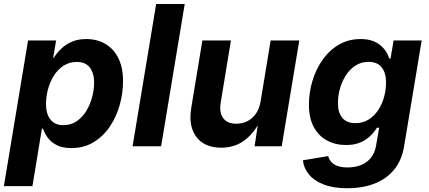

<svg xmlns="http://www.w3.org/2000/svg" viewBox="-38 -748 2192 982"><path d="M-18.1 204.1 105.5 -541H249L233.9 -452.6H237.3Q252 -476.6 274.7 -498.5Q297.4 -520.5 329.3 -534.4Q361.3 -548.3 403.3 -548.3Q458 -548.3 500.5 -523.7Q543 -499 567.1 -450.9Q591.3 -402.8 591.3 -333Q591.3 -273.9 575 -213.6Q558.6 -153.3 525.4 -103Q492.2 -52.7 442.4 -21.7Q392.6 9.3 326.2 9.3Q281.2 9.3 252 -5.9Q222.7 -21 206.1 -43.9Q189.5 -66.9 182.1 -89.8H176.3L127.9 204.1ZM286.1 -107.9Q326.2 -107.9 355.7 -128.9Q385.3 -149.9 404.8 -182.9Q424.3 -215.8 433.8 -253.7Q443.4 -291.5 443.4 -325.2Q443.4 -374 421.4 -402.6Q399.4 -431.2 355 -431.2Q316.4 -431.2 286.9 -411.9Q257.3 -392.6 237.3 -360.6Q217.3 -328.6 207.3 -290.8Q197.3 -252.9 197.3 -215.8Q197.3 -166 219.7 -137Q242.2 -107.9 286.1 -107.9Z M906.7 -727.5 786.1 0H640.1L760.7 -727.5Z M1093.3 7.3Q1037.1 7.3 999.3 -17.1Q961.4 -41.5 945.6 -87.4Q929.7 -133.3 940.4 -197.8L997.1 -541H1143.1L1090.8 -223.1Q1082.5 -172.4 1103.5 -143.8Q1124.5 -115.2 1170.9 -115.2Q1201.7 -115.2 1227.5 -128.4Q1253.4 -141.6 1271.2 -167.2Q1289.1 -192.9 1294.9 -229.5L1346.2 -541H1492.7L1402.8 0H1264.2L1284.7 -135.7H1295.9Q1262.7 -67.4 1212.4 -30Q1162.1 7.3 1093.3 7.3Z M1739.3 214.8Q1668 214.8 1618.7 196Q1569.3 177.2 1542.5 144.8Q1515.6 112.3 1511.2 71.8L1640.6 50.3Q1644.5 65.9 1655.5 79.1Q1666.5 92.3 1687 100.3Q1707.5 108.4 1740.2 108.4Q1798.8 108.4 1837.4 79.8Q1876 51.3 1885.3 -2.9L1901.4 -95.2L1889.6 -94.2Q1875 -70.8 1853.8 -50.8Q1832.5 -30.8 1803 -18.6Q1773.4 -6.3 1732.4 -6.3Q1677.2 -6.3 1634 -29.8Q1590.8 -53.2 1566.4 -99.1Q1542 -145 1542 -212.4Q1542 -273.9 1559.8 -333.7Q1577.6 -393.6 1611.8 -442.1Q1646 -490.7 1695.1 -519.5Q1744.1 -548.3 1806.6 -548.3Q1841.3 -548.3 1866.5 -539.3Q1891.6 -530.3 1909.2 -515.1Q1926.8 -500 1937.5 -482.4Q1948.2 -464.8 1953.6 -447.8L1959.5 -448.7L1975.1 -541H2118.7L2029.3 -2.4Q2017.1 72.8 1976.8 120.8Q1936.5 168.9 1875.2 191.9Q1814 214.8 1739.3 214.8ZM1779.8 -118.2Q1818.8 -118.2 1848.1 -137Q1877.4 -155.8 1897.2 -186.3Q1917 -216.8 1926.8 -253.4Q1936.5 -290 1936.5 -326.2Q1936.5 -375.5 1914.1 -403.6Q1891.6 -431.6 1847.2 -431.6Q1809.1 -431.6 1779.8 -412.4Q1750.5 -393.1 1730.5 -361.8Q1710.4 -330.6 1700.4 -293.5Q1690.4 -256.3 1690.4 -220.2Q1690.4 -171.9 1712.9 -145Q1735.4 -118.2 1779.8 -118.2Z"/></svg>

Font: Inter 17pt
Style: Bold Italic
Weight: 700
Italic angle: -9.3988°
Version: Version 4.001;git-66647c0bb